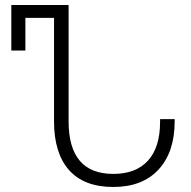

<svg xmlns="http://www.w3.org/2000/svg" viewBox="-20 -734 760 764"><path d="M195 -251V-663H81V-533H25V-714H253V-251Q253 -42 431 -42Q521 -42 569 -95Q617 -148 617 -249V-260H675V-251Q675 -129 611 -59.5Q547 10 431 10Q314 10 254.5 -57.5Q195 -125 195 -251Z"/></svg>

Font: Noto Sans Georgian Light
Style: Regular
Weight: 300
Designer: Monotype Design team
Foundry: Monotype Imaging Inc.
Version: Version 1.000